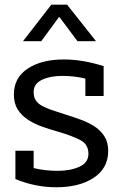

<svg xmlns="http://www.w3.org/2000/svg" viewBox="-20 -789 578 809"><path d="M38.5 -391Q38.5 -461.5 96.8 -500Q155.1 -538.5 248.7 -538.5Q328.2 -538.5 416.7 -510.3V-384.6H339.7V-457.7Q294.9 -469.2 242.3 -469.2Q191 -469.2 156.4 -452.6Q121.8 -435.9 121.8 -401.3Q121.8 -380.8 130.1 -367.3Q138.5 -353.8 155.1 -344.2Q171.8 -334.6 197.4 -325.6Q223.1 -316.7 256.4 -306.4Q288.5 -296.2 320.5 -284.6Q352.6 -273.1 378.2 -256.4Q403.8 -239.7 419.9 -214.7Q435.9 -189.7 435.9 -152.6Q435.9 -80.8 375.6 -40.4Q315.4 0 216.7 0Q128.2 0 44.9 -34.6V-153.8H121.8V-80.8Q169.2 -69.2 223.1 -69.2Q276.9 -69.2 314.7 -86.5Q352.6 -103.8 352.6 -141Q352.6 -180.8 318.6 -198.7Q284.6 -216.7 223.1 -234.6Q191 -243.6 158.3 -255.1Q125.6 -266.7 98.7 -284Q71.8 -301.3 55.1 -326.9Q38.5 -352.6 38.5 -391ZM228.2 -716.7 153.8 -615.4H76.9L196.2 -769.2H262.8L384.6 -615.4H306.4L230.8 -716.7Z"/></svg>

Font: Slabo 13px
Style: Regular
Weight: 400
Designer: John Hudson
Foundry: Tiro Typeworks Ltd.
Version: Version 1.02 Build 005a